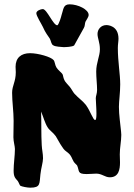

<svg xmlns="http://www.w3.org/2000/svg" viewBox="-20 -860 621 888"><path d="M540 -251C540 -246 541 -241 541 -236C541 -208 534 -177 534 -146C534 -135 535 -122 535 -109C535 -76 529 -40 488 -40C465 -40 452 -57 425 -57C414 -57 397 -55 381 -55C337 -55 348 -68 337 -94C334 -99 326 -104 321 -112C311 -129 311 -139 296 -152C281 -164 278 -164 266 -183C256 -197 248 -214 238 -230C227 -246 209 -257 201 -270C188 -289 180 -321 170 -344C172 -293 170 -240 173 -189C174 -167 179 -150 179 -128C179 -109 170 -83 167 -54C162 -10 168 8 120 8C106 8 81 3 74 -1C71 -3 67 -16 62 -23C51 -36 43 -41 43 -71C43 -103 49 -140 49 -171C49 -184 42 -205 42 -225C42 -251 43 -276 43 -301C43 -345 36 -389 36 -431C36 -464 53 -482 53 -526C53 -534 52 -543 52 -551C52 -593 78 -614 119 -614C156 -614 216 -597 228 -582C234 -575 234 -559 241 -548C249 -535 264 -525 269 -517C272 -512 272 -501 278 -489C282 -480 294 -469 303 -458C311 -448 317 -435 324 -427C342 -407 363 -393 377 -375C399 -345 410 -305 420 -305C425 -305 426 -318 426 -335C426 -360 423 -395 423 -406C423 -416 429 -427 429 -444C429 -470 425 -500 425 -529C425 -570 442 -600 442 -632C442 -664 431 -683 431 -703C431 -724 447 -744 472 -744C478 -744 528 -742 528 -681C528 -668 525 -655 525 -638C525 -576 536 -516 536 -470C536 -431 530 -392 530 -366C530 -328 537 -285 540 -251ZM390 -791C390 -816 341 -840 302 -840C271 -840 274 -816 264 -788C264 -786 252 -745 245 -743C226 -743 197 -818 178 -818C168 -818 148 -810 148 -799C148 -786 171 -751 178 -736C191 -706 202 -695 210 -682C217 -670 216 -655 227 -650C236 -644 262 -643 274 -642C283 -642 315 -643 323 -650C323 -650 352 -702 368 -731C373 -739 372 -750 375 -759C380 -769 390 -781 390 -791Z"/></svg>

Font: Freckle Face
Style: Regular
Weight: 400
Designer: Astigmatic (AOETI)
Foundry: Astigmatic (AOETI)
Version: Version 1.000